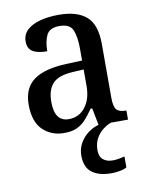

<svg xmlns="http://www.w3.org/2000/svg" viewBox="-87 -610 707 911"><g transform="rotate(-10 266.5 -155.0)"><path d="M188 10Q127 10 86 -29.5Q45 -69 45 -151Q45 -231 97 -269Q149 -307 254 -311L331 -314V-373Q331 -427 317.5 -460.5Q304 -494 253 -494Q206 -494 191 -463.5Q176 -433 176 -386Q130 -386 106.5 -400.5Q83 -415 83 -449Q83 -483 106.5 -504.5Q130 -526 169.5 -536.5Q209 -547 259 -547Q347 -547 392 -508Q437 -469 437 -374V-116Q437 -74 449.5 -59Q462 -44 494 -44H497V0H355L339 -82H331Q312 -54 293.5 -33.5Q275 -13 250.5 -1.5Q226 10 188 10ZM221 -51Q271 -51 301 -90Q331 -129 331 -191V-271L278 -268Q208 -264 180.5 -233.5Q153 -203 153 -146Q153 -51 221 -51ZM377 237Q316 237 282.5 211.5Q249 186 249 130Q249 98 264 71Q279 44 303.5 25.5Q328 7 355 0H415Q395 7 375 22.5Q355 38 342 62Q329 86 329 118Q329 149 346.5 163.5Q364 178 392 178Q417 178 450 169V222Q436 230 414 233.5Q392 237 377 237Z"/></g></svg>

Font: Noto Serif Tamil SemiCondensed Medium
Style: Italic
Weight: 500
Width: 4
Italic angle: -12°
Designer: Indian Type Foundry, Tom Grace, and the Monotype Design Team
Foundry: Monotype Imaging Inc.
Version: Version 2.003; ttfautohint (v1.8.4.7-5d5b)